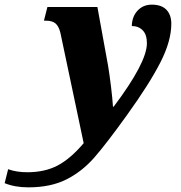

<svg xmlns="http://www.w3.org/2000/svg" viewBox="-182 -566 778 826"><path d="M-162 222 -147 162Q-111 175 -65 175Q11 175 66 146Q121 117 178 50L78 -424Q71 -453 57 -465Q43 -477 16 -477H7L22 -536H237L283 -283Q289 -247 295.5 -194Q302 -141 304 -107H307Q450 -297 450 -380Q450 -417 432 -435.5Q414 -454 385 -454Q386 -495 410 -520.5Q434 -546 471 -546Q513 -546 534 -524Q555 -502 555 -464Q555 -390 508.5 -298.5Q462 -207 365 -72Q276 52 223.5 112Q171 172 103.5 206Q36 240 -60 240Q-118 240 -162 222Z"/></svg>

Font: Noto Serif NarrowBlack
Style: Italic
Weight: 900
Width: 4
Italic angle: -12°
Designer: Monotype Design Team
Foundry: Monotype Imaging Inc.
Version: Version 1.001